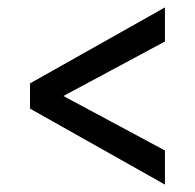

<svg xmlns="http://www.w3.org/2000/svg" viewBox="-20 -513 526 518"><path d="M61 -220V-288L425 -493V-401L151 -254L425 -107V-15Z"/></svg>

Font: Mukta SemiBold
Style: Regular
Weight: 600
Designer: Girish Dalvi and Yashodeep Gholap
Foundry: Ek Type
Version: Version 2.538;PS 1.002;hotconv 16.6.51;makeotf.lib2.5.65220;